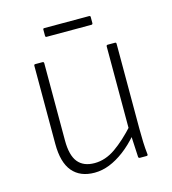

<svg xmlns="http://www.w3.org/2000/svg" viewBox="-97 -695 707 787"><g transform="rotate(-15 257.0 -302.0)"><path d="M209 11Q148 11 115.5 -27.5Q83 -66 83 -145V-476Q83 -482 88 -482H119Q125 -482 125 -476V-148Q125 -85 148.5 -56Q172 -27 219 -27Q265 -27 308 -57Q351 -87 398 -139L399 -98Q368 -62 336 -38Q304 -14 272.5 -1.5Q241 11 209 11ZM404 0Q398 0 397 -5Q396 -29 394.5 -53Q393 -77 392 -102L390 -120V-476Q390 -482 396 -482H427Q432 -482 432 -476V-115Q432 -86 433 -59Q434 -32 437 -6Q438 0 431 0ZM162 -578Q157 -578 157 -584V-610Q157 -615 162 -615H352Q358 -615 358 -610V-584Q358 -578 352 -578Z"/></g></svg>

Font: Sofia Sans Semi Condensed ExtraLight
Style: Regular
Weight: 250
Version: Version 4.100